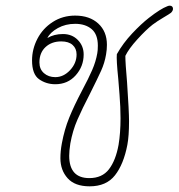

<svg xmlns="http://www.w3.org/2000/svg" viewBox="-20 -657 630 677"><path d="M590 -626Q590 -619 583 -612Q578 -608 556 -595Q534 -582 518 -570Q495 -552 464.5 -518.5Q434 -485 422 -460Q422 -435 428 -367Q435 -264 435 -230Q435 -177 429 -146Q416 -78 385.5 -39Q355 0 296 0Q244 0 218.5 -28.5Q193 -57 193 -99Q193 -124 198 -151Q207 -200 224 -242Q241 -284 270 -339Q292 -380 305 -410Q318 -440 323 -469Q325 -479 325 -496Q325 -536 303 -554.5Q281 -573 245 -573Q211 -573 184 -558Q157 -543 147 -523Q171 -537 202 -537Q234 -537 254.5 -516Q275 -495 275 -465Q275 -423 247 -391.5Q219 -360 175 -360Q143 -360 118 -377.5Q93 -395 93 -444Q93 -484 112 -520.5Q131 -557 166 -579.5Q201 -602 245 -602Q296 -602 326.5 -574Q357 -546 357 -499Q357 -482 354 -465Q349 -435 336.5 -407.5Q324 -380 298 -328Q270 -274 253 -235Q236 -196 228 -151Q224 -125 224 -108Q224 -29 295 -29Q340 -29 364 -60Q388 -91 398 -146Q405 -188 405 -240Q405 -279 401.5 -322.5Q398 -366 397 -379Q390 -447 392 -466Q414 -505 446 -539Q478 -573 505 -594Q546 -626 570 -635Q574 -637 579 -637Q584 -637 587 -634Q590 -631 590 -626ZM196 -511Q162 -511 140.5 -491Q119 -471 119 -437Q119 -413 135 -399Q151 -385 175 -385Q204 -385 227 -409.5Q250 -434 250 -465Q250 -486 236 -498.5Q222 -511 196 -511Z"/></svg>

Font: Mali ExtraLight
Style: Italic
Weight: 275
Italic angle: -10°
Version: Version 1.000; ttfautohint (v1.6)